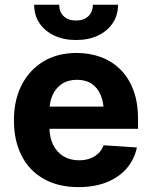

<svg xmlns="http://www.w3.org/2000/svg" viewBox="-20 -775 636 806"><path d="M309.2 10.5Q225.3 10.5 164.4 -23.6Q103.5 -57.7 71 -120.8Q38.5 -183.9 38.5 -270.3Q38.5 -354.6 70.9 -418.1Q103.4 -481.6 162.6 -517.2Q221.8 -552.7 302 -552.7Q356.2 -552.7 403 -535.5Q449.8 -518.3 485 -483.7Q520.1 -449.2 539.7 -397.3Q559.4 -345.3 559.4 -275.6V-234.2H98.6V-327.5H486.1L415.6 -303.1Q415.6 -344.9 402.9 -375.5Q390.2 -406.2 365.2 -423.1Q340.2 -440 303.1 -440Q266 -440 240.2 -423Q214.5 -406 201 -376.5Q187.5 -347.1 187.5 -309V-243Q187.5 -198.8 203 -167.3Q218.5 -135.7 246.5 -118.9Q274.5 -102.1 311.5 -102.1Q336.6 -102.1 357.2 -109.3Q377.7 -116.5 392.6 -130.7Q407.4 -144.8 415 -165.2L554.7 -155.9Q544 -105.5 511.7 -68Q479.3 -30.6 428 -10Q376.7 10.5 309.2 10.5ZM299.3 -607Q247.3 -607 207.6 -625.8Q167.8 -644.6 145.6 -677.8Q123.4 -711 123.4 -755.1H228.5Q228.5 -724.8 247.6 -706.8Q266.6 -688.9 299.4 -688.9Q331.6 -688.9 350.7 -706.8Q369.7 -724.8 369.7 -755.1H475.4Q475.4 -711 453.1 -677.8Q430.9 -644.6 391.4 -625.8Q351.9 -607 299.3 -607Z"/></svg>

Font: Inter
Style: Regular
Weight: 400
Designer: Rasmus Andersson
Foundry: rsms
Version: Version 4.000;git-8c9346024